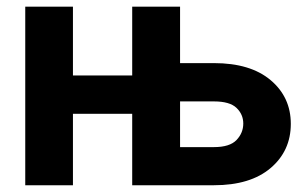

<svg xmlns="http://www.w3.org/2000/svg" viewBox="-20 -548 901 568"><path d="M416.5 -324.7V-211.4H149.9V-324.7ZM195.8 -528.3V0H54.7V-528.3ZM460.4 -361.3H612.8Q720.7 -361.3 780.5 -311Q840.3 -260.7 840.3 -181.6Q840.3 -101.6 780.5 -50.8Q720.7 0 612.8 0H371.1V-528.3H512.7V-112.8H612.8Q659.7 -112.8 679.7 -133.8Q699.7 -154.8 699.7 -182.6Q699.7 -209.5 679.7 -228.8Q659.7 -248 612.8 -248H460.4Z"/></svg>

Font: RobotoDEMO
Style: Regular
Weight: 400
Designer: Christian Robertson
Foundry: Google
Version: Version 2.136